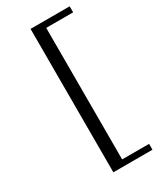

<svg xmlns="http://www.w3.org/2000/svg" viewBox="-235 -930 921 1105"><g transform="rotate(-30 225.0 -377.5)"><path d="M432 99H172V-854H432V-814H253V60H432Z"/></g></svg>

Font: Kaisei Tokumin Medium
Style: Regular
Weight: 500
Designer: Font-Kai, 金井和夫
Foundry: KAZUO KANAI
Version: Version 5.003